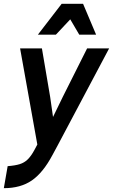

<svg xmlns="http://www.w3.org/2000/svg" viewBox="-44 -760 590 1003"><path d="M230 50Q181 142 122.5 182.5Q64 223 -24 223L-4 108Q35 105 59 97.5Q83 90 100.5 73Q118 56 135 25L151 -5L61 -507H175L218 -254L233 -149L284 -254L411 -507H526L257 0ZM370 -579 323 -659 248 -579H154L278 -740H390L458 -579Z"/></svg>

Font: Inria Sans
Style: Bold Italic
Weight: 700
Italic angle: -10°
Designer: Black Foundry Team
Foundry: Black Foundry
Version: Version 1.2; ttfautohint (v1.8.3)